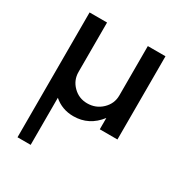

<svg xmlns="http://www.w3.org/2000/svg" viewBox="-175 -625 941 999"><g transform="rotate(30 295.0 -125.0)"><path d="M530 -500V0H424V-68Q364 10 270 10Q202 10 153 -33V250H74V-500H179V-203Q179 -154 214 -119Q249 -84 299 -84Q351 -84 387.5 -119Q424 -154 424 -203V-500Z"/></g></svg>

Font: Oakes Grotesk Medium
Style: Italic
Weight: 500
Italic angle: -8°
Designer: Samuel Oakes
Foundry: Samuel Oakes
Version: Version 1.000;PS 001.000;hotconv 1.0.88;makeotf.lib2.5.64775